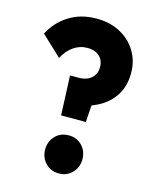

<svg xmlns="http://www.w3.org/2000/svg" viewBox="-113 -813 725 901"><g transform="rotate(15 249.5 -363.0)"><path d="M200 -255 192 -447H235Q260 -447 278.5 -456Q297 -465 307.5 -481.5Q318 -498 318 -521Q318 -543 308 -559.5Q298 -576 280 -584.5Q262 -593 238 -593Q201 -593 170.5 -571.5Q140 -550 121 -513L23 -605Q53 -664 110 -700.5Q167 -737 245 -737Q310 -737 360 -710Q410 -683 438 -636.5Q466 -590 466 -532Q466 -473 442 -431Q418 -389 377 -362.5Q336 -336 284 -325L329 -384L320 -255ZM260 11Q220 11 194.5 -16Q169 -43 169 -81Q169 -121 194.5 -147.5Q220 -174 260 -174Q299 -174 324.5 -147.5Q350 -121 350 -81Q350 -43 324.5 -16Q299 11 260 11Z"/></g></svg>

Font: Outfit
Style: Bold
Weight: 700
Designer: Rodrigo Fuenzalida
Foundry: fragTYPE
Version: Version 1.100;gftools[0.9.27]